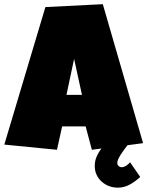

<svg xmlns="http://www.w3.org/2000/svg" viewBox="-36 -719 696 908"><path d="M627 117.7Q605.5 138.2 578.6 153.3Q551.8 168.5 521.5 168.5Q499 168.5 479.2 160.9Q459.5 153.3 444.6 139.9Q429.7 126.5 420.9 107.7Q412.1 88.9 412.1 65.9Q412.1 42.5 420.9 22Q429.7 1.5 443.8 -16.6L398.4 -10.7L369.1 -121.1H257.8L233.4 -10.7L-15.6 -35.2L178.7 -685.5L450.2 -699.2L640.6 -42L566.9 -32.2Q559.1 -22 550.5 -10.5Q542 1 534.9 12.2Q527.8 23.4 523.2 33.7Q518.6 43.9 518.6 51.3Q518.6 60.1 524.9 65.9Q531.2 71.8 540 71.8Q549.8 71.8 561.5 64.2Q573.2 56.6 579.1 48.3ZM351.6 -270.5 314.5 -440.4 278.3 -270.5Z"/></svg>

Font: Luckiest Guy
Style: Regular
Weight: 400
Designer: Astigmatic (AOETI)
Foundry: Astigmatic (AOETI)
Version: Version 1.000